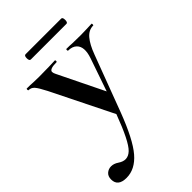

<svg xmlns="http://www.w3.org/2000/svg" viewBox="-277 -594 957 957"><g transform="rotate(-45 202.0 -115.0)"><path d="M182.1 -374Q131.8 -374 131.8 -355Q131.8 -347.2 138.2 -335L255.9 -94.2L315.9 -268.1Q337.4 -331.1 309.1 -358.4Q293 -374 263.2 -374Q261.2 -374 261.2 -380.1Q261.2 -386.2 263.2 -386.2Q290 -386.2 304.2 -384.8L363.8 -383.8L403.8 -384.8Q416 -385.7 440.9 -386.2Q442.9 -386.2 442.9 -380.1Q442.9 -374 440.9 -374Q408.7 -374 385.3 -346.4Q361.8 -318.8 342.8 -267.1L231.9 27.8Q178.7 168 130.4 224.4Q82 280.8 21.5 280.8Q-39.1 280.8 -39.1 231.9Q-39.1 209 -25.1 197Q-11.2 185.1 7.6 185.1Q26.4 185.1 45.9 198.2Q87.9 227.1 122.8 193.8Q157.7 160.6 210 20L49.8 -303.2Q27.8 -346.2 15.4 -360.1Q2.9 -374 -15.1 -374Q-18.1 -374 -18.1 -380.1Q-18.1 -386.2 -15.1 -386.2Q12.7 -386.2 27.8 -384.8L69.8 -383.8L139.2 -384.8Q155.3 -385.7 182.1 -386.2Q185.1 -386.2 185.1 -380.1Q185.1 -374 182.1 -374ZM352.1 -511.2Q361.8 -511.2 361.8 -492.7Q361.8 -474.1 352.1 -474.1H101.1Q90.8 -474.1 90.8 -492.7Q90.8 -511.2 101.1 -511.2Z"/></g></svg>

Font: Cormorant-Bold
Style: Bold
Weight: 700
Designer: Christian Thalmann (Catharsis Fonts)
Version: Version 3.000